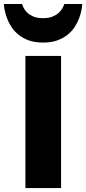

<svg xmlns="http://www.w3.org/2000/svg" viewBox="-24 -955 438 975"><path d="M105 0V-670.9H286.1V0ZM393.6 -934.6Q393.1 -922.4 389.6 -903.3Q386.2 -884.3 377.9 -862.5Q369.6 -840.8 355.7 -818.8Q341.8 -796.9 319.8 -779.1Q297.9 -761.2 267.1 -750Q236.3 -738.8 194.8 -738.8Q152.8 -738.8 122.1 -750Q91.3 -761.2 69.6 -779.1Q47.9 -796.9 33.7 -818.8Q19.5 -840.8 11.5 -862.5Q3.4 -884.3 -0.2 -903.3Q-3.9 -922.4 -4.4 -934.6H87.9Q90.8 -925.8 96.9 -913.6Q103 -901.4 115 -890.1Q127 -878.9 146.2 -870.8Q165.5 -862.8 194.8 -862.8Q223.6 -862.8 242.9 -870.8Q262.2 -878.9 274.4 -890.1Q286.6 -901.4 293.2 -913.6Q299.8 -925.8 302.7 -934.6H393.6Z"/></svg>

Font: Syncopate
Style: Bold
Weight: 700
Designer: Astigmatic (AOETI)
Foundry: Astigmatic (AOETI)
Version: Version 1.001 2011